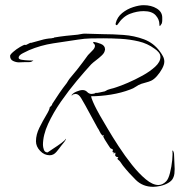

<svg xmlns="http://www.w3.org/2000/svg" viewBox="-20 -567 695 742"><path d="M535 -547Q565 -547 586 -534Q607 -521 607 -499Q607 -494 607 -488Q607 -482 605 -476Q604 -474 600 -468.5Q596 -463 596 -473Q596 -492 581.5 -508Q567 -524 535 -524Q509 -524 482 -513.5Q455 -503 435 -473Q433 -469 429.5 -470Q426 -471 427 -477Q433 -501 452 -516.5Q471 -532 494.5 -539.5Q518 -547 535 -547ZM572 155Q532 155 505 128.5Q478 102 455 73Q451 68 448 63Q445 58 441 54Q440 53 437 50.5Q434 48 434 47Q434 44 435.5 43.5Q437 43 437 41Q437 40 433 40Q431 40 428 37.5Q425 35 425 33Q425 31 425.5 29.5Q426 28 426 27Q426 27 426 25Q426 23 425 23Q422 23 422 24.5Q422 26 420 26Q418 26 418.5 24Q419 22 419 21Q419 20 417.5 20.5Q416 21 416 21Q415 21 415 20.5Q415 20 415 20Q415 15 415.5 16.5Q416 18 416 13Q416 9 412.5 8.5Q409 8 406 5Q405 3 398 -7Q391 -17 385 -27.5Q379 -38 379 -39Q379 -41 380 -41Q381 -41 381 -43Q381 -45 379 -44Q377 -43 376 -43L375 -44Q369 -50 365.5 -58Q362 -66 357 -73L309 -161Q304 -170 294 -187Q284 -204 272 -204Q269 -204 264 -202.5Q259 -201 259 -198L257 -199H256V-200H257Q263 -208 276.5 -213.5Q290 -219 299 -219Q310 -219 317 -211.5Q324 -204 334 -204Q336 -204 342 -205Q348 -206 349 -208Q354 -207 366.5 -210Q379 -213 385 -214Q396 -221 407.5 -223.5Q419 -226 430 -230Q446 -235 474 -247Q502 -259 531 -275Q560 -291 580 -309.5Q600 -328 600 -347Q600 -357 592.5 -365.5Q585 -374 577 -379Q550 -399 516 -407Q482 -415 446.5 -417Q411 -419 379 -419Q354 -419 330.5 -418.5Q307 -418 282 -414Q234 -407 185.5 -399.5Q137 -392 92 -373Q85 -370 68.5 -361.5Q52 -353 52 -344Q52 -338 64 -336Q76 -334 89.5 -333.5Q103 -333 108 -333V-331H105Q101 -327 93 -327Q85 -327 79 -327Q72 -327 66 -326.5Q60 -326 53 -326Q42 -326 30.5 -331.5Q19 -337 19 -351Q19 -356 31 -366.5Q43 -377 57.5 -385.5Q72 -394 77 -394L80 -393L98 -402L99 -401Q119 -406 139 -412Q159 -418 179 -419Q181 -420 184.5 -420Q188 -420 189 -422Q212 -426 234.5 -428.5Q257 -431 280 -433Q287 -434 294 -435.5Q301 -437 308 -437Q325 -437 343 -436Q361 -435 378 -435Q415 -435 457 -432Q499 -429 536.5 -415Q574 -401 598 -368Q604 -360 609.5 -350Q615 -340 615 -329Q615 -317 606.5 -301.5Q598 -286 586.5 -273Q575 -260 564 -255Q555 -251 545 -248.5Q535 -246 526 -243Q515 -239 505 -232Q495 -225 483 -221Q449 -208 409 -201.5Q369 -195 332 -195Q333 -188 339.5 -173Q346 -158 354 -143Q362 -128 366 -121Q376 -104 395 -71.5Q414 -39 438.5 -1.5Q463 36 490 70Q517 104 543.5 126Q570 148 592 148Q608 148 622 134Q631 125 637 101Q643 77 645.5 52Q648 27 646 15H648V16H649Q652 22 652.5 27.5Q653 33 653 39Q653 51 654 62.5Q655 74 655 86Q655 95 654 104Q653 113 649 121Q644 132 630 140Q616 148 600 151.5Q584 155 572 155ZM172 33Q151 33 135 16Q119 -1 119 -21Q119 -47 132.5 -74Q146 -101 159 -122.5Q172 -144 172 -152Q174 -154 178.5 -158.5Q183 -163 181 -164Q195 -186 209 -206.5Q223 -227 238 -246Q241 -251 243.5 -255Q246 -259 249 -263Q256 -272 263.5 -280.5Q271 -289 278 -298Q289 -312 299.5 -326Q310 -340 320 -354Q326 -361 336.5 -371Q347 -381 347 -390Q347 -395 343.5 -397.5Q340 -400 340 -404L342 -405Q353 -404 369.5 -397.5Q386 -391 386 -376Q386 -373 385 -372Q384 -363 373.5 -353Q363 -343 351 -334Q339 -325 332 -318Q309 -293 277.5 -255.5Q246 -218 216 -175Q186 -132 166 -88.5Q146 -45 146 -7Q146 1 149.5 11.5Q153 22 164 22Q169 18 185.5 7.5Q202 -3 217.5 -14.5Q233 -26 233 -30H235Q232 -22 226.5 -16Q221 -10 216 -3Q209 7 198 20Q187 33 172 33Z"/></svg>

Font: Qwitcher Grypen
Style: Regular
Weight: 400
Designer: Robert E. Leuschke
Foundry: Robert E. Leuschke
Version: Version 1.100; ttfautohint (v1.8.3)